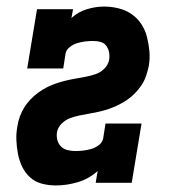

<svg xmlns="http://www.w3.org/2000/svg" viewBox="-20 -558 540 586"><path d="M150 8Q128 8 107.5 2.5Q87 -3 72 -16.5Q57 -30 48 -48.5Q39 -67 35 -87.5Q31 -108 30 -129.5Q29 -151 33 -172Q35 -187 40.5 -202Q46 -217 54 -230Q62 -243 73 -254.5Q84 -266 97 -275.5Q110 -285 124 -292Q138 -299 153 -304Q168 -309 183 -312.5Q198 -316 213 -318.5Q228 -321 243 -324Q258 -327 272.5 -332Q287 -337 298.5 -348.5Q310 -360 313 -375Q315 -387 313 -398Q311 -409 304.5 -418Q298 -427 287 -430Q276 -433 264 -433Q252 -433 240 -431.5Q228 -430 216 -426.5Q204 -423 193 -414.5Q182 -406 180 -394L173 -349H63L93 -530H203L198 -503Q219 -522 245.5 -530Q272 -538 298 -538Q320 -538 342 -532.5Q364 -527 381.5 -515Q399 -503 411 -485Q423 -467 428.5 -445.5Q434 -424 436 -401.5Q438 -379 434 -356Q431 -342 426 -327Q421 -312 412.5 -299Q404 -286 393 -274.5Q382 -263 369 -254Q356 -245 342 -238Q328 -231 313.5 -226Q299 -221 284 -217.5Q269 -214 254 -211.5Q239 -209 224.5 -206Q210 -203 195.5 -198Q181 -193 169 -181.5Q157 -170 154 -155Q152 -143 155 -131Q158 -119 166 -111Q174 -103 186 -100Q198 -97 210 -97Q222 -97 234.5 -98.5Q247 -100 259 -103.5Q271 -107 282 -115.5Q293 -124 295 -136L302 -181H412L382 0H272L278 -36Q251 -12 217.5 -2Q184 8 150 8Z"/></svg>

Font: Iosevka Curly Slab XBdObl
Style: Regular
Weight: 800
Italic angle: -9°
Monospace: yes
Designer: Belleve Invis
Foundry: Belleve Invis
Version: Version 11.1.0; ttfautohint (v1.8.3)